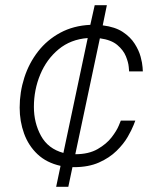

<svg xmlns="http://www.w3.org/2000/svg" viewBox="-20 -636 616 742"><path d="M197 86 214 5Q160 -7 125 -40Q90 -73 73 -120Q56 -167 56 -220Q56 -280 74 -336Q92 -392 127 -437Q162 -482 213 -509.5Q264 -537 329 -540L346 -616H393L377 -538Q425 -532 454.5 -512.5Q484 -493 500.5 -467Q517 -441 523.5 -416.5Q530 -392 531 -376Q532 -360 532 -360H479Q479 -360 477.5 -377.5Q476 -395 466.5 -418.5Q457 -442 433.5 -462Q410 -482 366 -488L271 -40Q323 -40 357.5 -60Q392 -80 411.5 -105.5Q431 -131 439 -150.5Q447 -170 447 -170H503Q503 -170 496 -152Q489 -134 473.5 -107Q458 -80 430.5 -53Q403 -26 362.5 -8Q322 10 266 10Q263 10 260 10L244 86ZM111 -223Q111 -161 138.5 -111Q166 -61 225 -45L319 -489Q253 -484 206.5 -445.5Q160 -407 135.5 -348Q111 -289 111 -223Z"/></svg>

Font: Be Vietnam Pro ExtraLight
Style: Italic
Weight: 200
Italic angle: -12°
Designer: Lam Bao, Tony Le, Vietanh Nguyen
Foundry: Yellow Type Foundry
Version: Version 1.002; ttfautohint (v1.8.3)